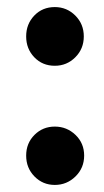

<svg xmlns="http://www.w3.org/2000/svg" viewBox="-20 -512 294 543"><path d="M135 -326Q100 -326 77 -350Q54 -374 54 -409Q54 -444 77 -468Q100 -492 135 -492Q169 -492 193 -468Q217 -444 217 -409Q217 -374 193 -350Q169 -326 135 -326ZM135 11Q101 11 77.5 -13Q54 -37 54 -72Q54 -107 77.5 -130.5Q101 -154 135 -154Q169 -154 193.5 -130.5Q218 -107 218 -72Q218 -37 193.5 -13Q169 11 135 11Z"/></svg>

Font: Murecho Medium
Style: Regular
Weight: 500
Designer: Neil Summerour
Foundry: Positype
Version: Version 1.010; ttfautohint (v1.8.3)